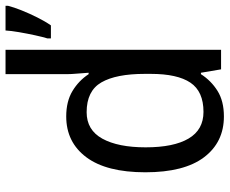

<svg xmlns="http://www.w3.org/2000/svg" viewBox="-86 -714 810 677"><g transform="rotate(-90 318.5 -375.0)"><path d="M247 10Q156 10 103 -60Q50 -130 50 -267Q50 -404 103 -475Q156 -546 247 -546Q300 -546 336.5 -524Q373 -502 396 -467H401Q400 -484 398 -506.5Q396 -529 396 -545V-760H482V0H413L401 -71H396Q373 -35 337 -12.5Q301 10 247 10ZM263 -62Q335 -62 366 -108Q397 -154 397 -248V-269Q397 -370 367 -422Q337 -474 262 -474Q199 -474 168.5 -418.5Q138 -363 138 -266Q138 -167 169 -114.5Q200 -62 263 -62ZM637 -751Q632 -731 621 -703.5Q610 -676 596 -648Q582 -620 568 -600H522V-612Q527 -628 533 -655.5Q539 -683 544 -712Q549 -741 550 -760H637Z"/></g></svg>

Font: Noto Sans Myanmar SemiCondensed
Style: Regular
Weight: 400
Width: 4
Designer: Monotype Design Team
Foundry: Monotype Imaging Inc.
Version: Version 2.107; ttfautohint (v1.8.4.7-5d5b)